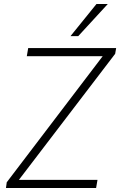

<svg xmlns="http://www.w3.org/2000/svg" viewBox="-20 -947 605 967"><path d="M10 0 14 -29 517 -690V-664H115L122 -705H565L560 -676L56 -16V-41H471L464 0ZM335 -765 466 -927H523L374 -765Z"/></svg>

Font: Nunito Sans 10pt SemiCondensed ExtraLight
Style: Italic
Weight: 250
Width: 4
Italic angle: -9°
Designer: Vernon Adams
Foundry: Vernon Adams
Version: Version 3.101;gftools[0.9.27]